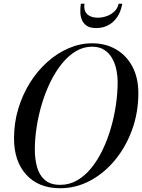

<svg xmlns="http://www.w3.org/2000/svg" viewBox="-20 -990 755 1020"><path d="M300 10Q185 10 119.8 -61.5Q54.5 -133 54.5 -255Q54.5 -337 77 -412Q99.5 -487 139.2 -550.5Q179 -614 231.8 -661Q284.5 -708 345.2 -734Q406 -760 469.5 -760Q541 -760 596.5 -727.8Q652 -695.5 683.5 -636Q715 -576.5 715 -495Q715 -392.5 682 -301.2Q649 -210 591.2 -140Q533.5 -70 458.5 -30Q383.5 10 300 10ZM300 -8Q348.5 -8 390 -32Q431.5 -56 465.5 -98Q499.5 -140 525.5 -194.5Q551.5 -249 569.2 -310.2Q587 -371.5 596 -434Q605 -496.5 605 -554.5Q605 -585.5 598.5 -618.2Q592 -651 576.5 -679Q561 -707 534.8 -724.5Q508.5 -742 469.5 -742Q423.5 -742 383.2 -718Q343 -694 309 -652Q275 -610 248.2 -555.5Q221.5 -501 203 -439.8Q184.5 -378.5 174.8 -316Q165 -253.5 165 -195.5Q165 -144.5 177 -101.8Q189 -59 218.5 -33.5Q248 -8 300 -8ZM489.5 -841Q459.5 -841 441.8 -852.5Q424 -864 415.8 -882.8Q407.5 -901.5 406.8 -924.2Q406 -947 409.5 -970H429Q425 -945.5 433 -929Q441 -912.5 458.5 -904.2Q476 -896 499.5 -896Q523 -896 546.5 -904.2Q570 -912.5 587.5 -929Q605 -945.5 610 -970H629.5Q626 -947 616.2 -924.2Q606.5 -901.5 589.5 -882.8Q572.5 -864 548 -852.5Q523.5 -841 489.5 -841Z"/></svg>

Font: Bodoni Moda 11pt
Style: Italic
Weight: 400
Italic angle: -13°
Version: Version 2.004